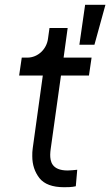

<svg xmlns="http://www.w3.org/2000/svg" viewBox="-20 -777 461 803"><path d="M375 -590 421 -757H336L312 -590ZM248 6C259 6 281 6 297 2L303 -67C292 -66 276 -64 263 -64C195 -64 190 -104 190 -130C190 -138 191 -146 192 -154L235 -461H352L363 -536H246L263 -660H187L181 -617C176 -572 139 -536 94 -536H71L60 -461H159L117 -158C115 -146 115 -135 115 -124C115 -88 125 -58 145 -32C165 -7 199 6 248 6Z"/></svg>

Font: Plus Jakarta Sans
Style: Italic
Weight: 400
Italic angle: -8°
Designer: Gumpita Rahayu
Foundry: Tokotype
Version: Version 2.071;gftools[0.9.30]